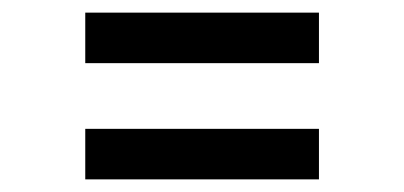

<svg xmlns="http://www.w3.org/2000/svg" viewBox="-20 -463 640 304"><path d="M485 -443V-363H115V-443ZM485 -259V-179H115V-259Z"/></svg>

Font: Kode Mono
Style: Regular
Weight: 400
Monospace: yes
Designer: Isa Ozler
Foundry: Kadena LLC
Version: Version 1.000;gftools[0.9.28]